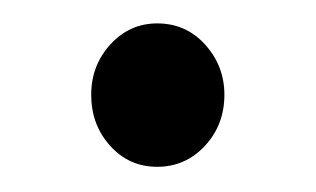

<svg xmlns="http://www.w3.org/2000/svg" viewBox="-20 -336 263 160"><path d="M111 -197Q87.5 -197 71.8 -214.5Q56 -232 56 -257Q56 -281.5 72 -299Q88 -316.5 111 -316.5Q135 -316.5 151 -298.8Q167 -281 167 -257Q167 -232 150.8 -214.5Q134.5 -197 111 -197Z"/></svg>

Font: Fraunces 144pt S000
Style: Regular
Weight: 400
Version: Version 1.000; ttfautohint (v1.8.3)